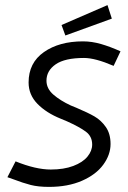

<svg xmlns="http://www.w3.org/2000/svg" viewBox="-20 -724 503 752"><path d="M9 0ZM341 -158Q341 -190 316 -208.5Q291 -227 242 -249L218 -259Q161 -282 126.5 -317.5Q92 -353 92 -401Q92 -478 152 -520Q212 -562 305 -562Q340 -562 376 -551.5Q412 -541 452 -523L425 -466Q353 -497 309 -497Q234 -497 198 -472Q162 -447 162 -408Q162 -377 189 -353.5Q216 -330 257 -311L279 -302Q324 -283 350 -268Q376 -253 394.5 -226.5Q413 -200 413 -160Q413 -118 384.5 -79Q356 -40 301 -16Q246 8 172 8Q130 8 100.5 0.5Q71 -7 29 -23L9 -30L41 -92Q120 -60 179 -60Q230 -60 267 -74Q304 -88 322.5 -110.5Q341 -133 341 -158ZM236 -585 221 -626 401 -704 418 -651Z"/></svg>

Font: Cambay Devanagari
Style: Italic
Weight: 400
Italic angle: -11°
Designer: Pooja Saxena
Foundry: Pooja Saxena
Version: Version 1.018;PS 001.018;hotconv 1.0.70;makeotf.lib2.5.58329